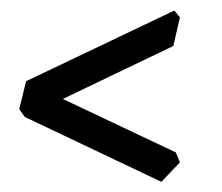

<svg xmlns="http://www.w3.org/2000/svg" viewBox="-20 -449 428 370"><path d="M291 -98.6 27.8 -223.6 17.1 -238.8 30.3 -292.5 315.9 -428.7 326.7 -415.5 314 -360.4 101.1 -258.3 318.8 -155.3 326.7 -136.2Z"/></svg>

Font: Kelvinch
Style: Regular
Weight: 400
Designer: Paul James MIller
Foundry: High-Logic / Made with FontCreator
Version: Version 3.30 September 23, 2016